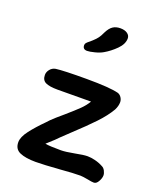

<svg xmlns="http://www.w3.org/2000/svg" viewBox="-130 -777 725 863"><g transform="rotate(20 232.0 -345.5)"><path d="M343 -661Q343 -634 317.5 -608.5Q292 -583 264 -567Q249 -558 225.5 -552Q202 -546 190 -546Q169 -546 169 -566Q169 -572 173 -577Q177 -582 190 -592Q194 -596 202.5 -603.5Q211 -611 219 -621.5Q227 -632 235 -650Q247 -674 261.5 -683.5Q276 -693 297 -693Q318 -693 330.5 -684Q343 -675 343 -661ZM250 -178Q197 -128 191 -121L157 -90Q177 -86 232 -86Q254 -86 296 -94Q336 -102 355 -102Q371 -102 391.5 -97Q412 -92 430 -82Q439 -78 445 -66.5Q451 -55 451 -45Q451 -32 442 -16Q433 0 421 0Q410 0 392 -4Q365 -9 354 -9Q319 -9 261 -4Q181 2 143 2Q95 2 67.5 -10Q40 -22 40 -55Q40 -80 65 -112.5Q90 -145 126 -181L140 -196Q156 -212 194 -244Q232 -277 252 -296.5Q272 -316 285 -338L125 -337Q86 -337 67.5 -346Q49 -355 49 -380Q49 -394 59 -406.5Q69 -419 85 -422Q121 -427 232 -427Q343 -427 385 -416Q396 -412 402.5 -401.5Q409 -391 409 -380Q409 -362 399 -342Q378 -306 342 -268Q306 -230 250 -178Z"/></g></svg>

Font: Itim
Style: Regular
Weight: 400
Designer: Suppakit Chalermlarp
Version: Version 1.002g